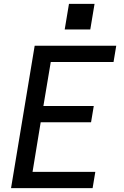

<svg xmlns="http://www.w3.org/2000/svg" viewBox="-20 -971 640 991"><path d="M37 0 159 -735H580L566 -651H242L204 -424H464L450 -340H190L148 -84H472L458 0ZM314 -819 336 -951H468L446 -819Z"/></svg>

Font: Iosevka SS04 Medium Extended
Style: Italic
Weight: 500
Width: 7
Italic angle: -9°
Monospace: yes
Designer: Belleve Invis
Foundry: Belleve Invis
Version: Version 19.0.0; ttfautohint (v1.8.4)